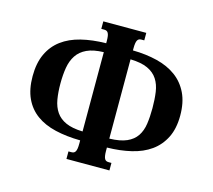

<svg xmlns="http://www.w3.org/2000/svg" viewBox="-102 -840 1071 965"><g transform="rotate(15 433.0 -358.0)"><path d="M363.3 -624.5Q363.3 -640.6 361.6 -650.9Q359.9 -661.1 356.4 -666.7Q353 -672.4 347.9 -674.6Q342.8 -676.8 335.4 -676.8H320.8V-715.8H544.4V-676.8H530.3Q522.9 -676.8 517.8 -674.6Q512.7 -672.4 509.3 -666.7Q505.9 -661.1 504.2 -650.9Q502.4 -640.6 502.4 -624.5V-613.3Q571.8 -612.3 629.6 -597.9Q687.5 -583.5 729 -553Q770.5 -522.5 793.7 -474.4Q816.9 -426.3 816.9 -358.4Q816.9 -290.5 793.2 -243.2Q769.5 -195.8 727.8 -166Q686 -136.2 628.2 -122.6Q570.3 -108.9 502.4 -107.9V-91.3Q502.4 -75.2 504.2 -64.9Q505.9 -54.7 509.3 -49.1Q512.7 -43.5 517.8 -41.3Q522.9 -39.1 530.3 -39.1H544.4V0H320.8V-39.1H335.4Q342.8 -39.1 347.9 -41.3Q353 -43.5 356.4 -49.1Q359.9 -54.7 361.6 -64.9Q363.3 -75.2 363.3 -91.3V-107.9Q291 -108.9 232.9 -122.6Q174.8 -136.2 133.8 -166Q92.8 -195.8 70.8 -243.2Q48.8 -290.5 48.8 -358.4Q48.8 -426.3 71.3 -474.4Q93.8 -522.5 134.8 -553Q175.8 -583.5 233.9 -597.9Q292 -612.3 363.3 -613.3ZM672.4 -358.4Q672.4 -403.8 667 -441.7Q661.6 -479.5 643.8 -506.8Q626 -534.2 592.3 -549.8Q558.6 -565.4 502.4 -566.9V-154.3Q558.6 -155.8 592.3 -170.7Q626 -185.5 643.8 -212.2Q661.6 -238.8 667 -275.9Q672.4 -313 672.4 -358.4ZM193.4 -358.4Q193.4 -313 199.7 -275.9Q206.1 -238.8 224.4 -212.2Q242.7 -185.5 276.1 -170.7Q309.6 -155.8 363.3 -154.3V-566.9Q309.6 -565.4 276.1 -549.8Q242.7 -534.2 224.4 -506.6Q206.1 -479 199.7 -441.4Q193.4 -403.8 193.4 -358.4Z"/></g></svg>

Font: Arian AMU Serif
Style: Bold
Weight: 700
Designer: Ruben Hakobyan (Tarumian)
Foundry: Ruben Hakobyan (Tarumian)
Version: Version 1.002